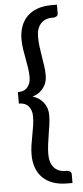

<svg xmlns="http://www.w3.org/2000/svg" viewBox="-61 -801 424 982"><g transform="rotate(-5 151.0 -310.0)"><path d="M240 -704Q202.5 -704 181.2 -679.8Q160 -655.5 160 -613.5Q160 -585.5 163.5 -560Q167 -534.5 171 -509.8Q175 -485 178.5 -461Q182 -437 182 -412.5Q182 -375 160.8 -347.8Q139.5 -320.5 105.5 -311Q139.5 -301.5 160.8 -274.2Q182 -247 182 -209.5Q182 -185 178.5 -160.8Q175 -136.5 171 -111.8Q167 -87 163.5 -61.2Q160 -35.5 160 -8Q160 34 181.2 58.2Q202.5 82.5 240 82.5H249Q255 82.5 262.8 87.2Q270.5 92 270.5 103V147H243.5Q201 147 169.2 135.2Q137.5 123.5 116.5 102.2Q95.5 81 85 51.2Q74.5 21.5 74.5 -14Q74.5 -39.5 78.2 -64Q82 -88.5 86.8 -113Q91.5 -137.5 95.2 -161.5Q99 -185.5 99 -210.5Q99 -242 82.2 -261.8Q65.5 -281.5 32.5 -281.5V-340Q65.5 -340 82.2 -359.8Q99 -379.5 99 -411Q99 -435.5 95.2 -459.8Q91.5 -484 86.8 -508.5Q82 -533 78.2 -557.5Q74.5 -582 74.5 -607.5Q74.5 -643 85 -672.8Q95.5 -702.5 116.5 -723.8Q137.5 -745 169.2 -756.8Q201 -768.5 243.5 -768.5H270.5V-724.5Q270.5 -713.5 262.8 -708.8Q255 -704 249 -704Z"/></g></svg>

Font: TypoPRO Lato
Style: Regular
Weight: 500
Designer: Lukasz Dziedzic with Adam Twardoch and Botio Nikoltchev
Foundry: tyPoland Lukasz Dziedzic
Version: Version 2.010; 2014-09-01; http://www.latofonts.com/